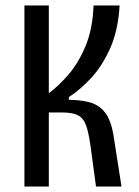

<svg xmlns="http://www.w3.org/2000/svg" viewBox="-20 -680 506 700"><path d="M69 0V-660H158V-340Q193 -366 229.5 -408Q266 -450 292 -512.5Q318 -575 321 -660H416Q411 -571 382.5 -506Q354 -441 313.5 -397Q273 -353 231 -326V-316Q275 -316 308.5 -306.5Q342 -297 363.5 -269Q385 -241 394 -185L423 0H330L313 -126Q306 -182 297 -213.5Q288 -245 268 -257.5Q248 -270 205 -270H158V0Z"/></svg>

Font: Bricolage Grotesque 10pt Condensed
Style: Regular
Weight: 400
Width: 3
Designer: Mathieu Triay
Foundry: Atelier Triay
Version: Version 1.000; ttfautohint (v1.8.4.7-5d5b);gftools[0.9.29]